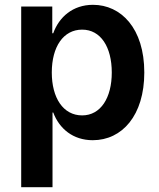

<svg xmlns="http://www.w3.org/2000/svg" viewBox="-20 -573 661 797"><path d="M68 204H198V-106H201C226 -39 283 9 365 9C487 9 579 -94 579 -272C579 -456 482 -553 366 -553C282 -553 225 -502 201 -435H197V-546H68ZM195 -272C195 -379 243 -450 321 -450C398 -450 444 -378 444 -272C444 -167 398 -94 321 -94C242 -94 195 -167 195 -272Z"/></svg>

Font: Wafeq Semi Bold
Style: Regular
Weight: 600
Designer: Rasmus Andersson & Azza Alameddine
Foundry: Google & TypeTogether
Version: Version 3.000;January 28, 2025;FontCreator 15.0.0.3014 64-bi